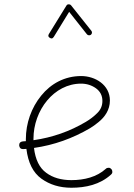

<svg xmlns="http://www.w3.org/2000/svg" viewBox="-20 -858 622 888"><path d="M493.7 -50.8C501 -57.1 499.5 -63.5 499.5 -64C499.5 -68.8 498 -72.8 494.6 -76.2C488.3 -83.5 481.9 -82 481.4 -82C476.6 -82 472.7 -80.6 469.2 -77.1C427.7 -39.6 370.6 -24.9 310.1 -24.9C263.2 -24.9 224.1 -36.1 193.4 -59.1C162.6 -81.5 143.6 -119.6 137.2 -173.8C229.5 -187 315.9 -217.8 396.5 -265.1C408.7 -272.5 421.9 -281.7 436 -293.5C464.8 -316.9 488.3 -349.6 488.3 -393.1C488.3 -465.8 419.9 -506.3 355.5 -506.3C279.3 -506.3 215.3 -471.2 170.4 -415.5C125 -359.9 99.6 -287.6 99.6 -214.8V-205.1C95.2 -204.6 90.3 -204.6 85.4 -204.1C74.2 -202.6 68.8 -197.3 68.8 -187V-185.1C70.3 -173.8 75.7 -168.5 85.9 -168.5H87.9C92.8 -168.9 97.7 -168.9 102.1 -169.4C109.9 -105.5 132.8 -59.6 171.4 -31.7C210 -3.9 255.9 10.3 310.1 10.3C376 10.3 442.4 -3.9 493.7 -50.8ZM210.4 -683.1C213.4 -681.2 215.8 -680.2 218.3 -680.2C222.2 -680.2 225.6 -682.6 228.5 -687L299.8 -803.2L381.8 -699.7C386.2 -694.3 391.6 -694.8 393.1 -694.8C396 -694.8 398.4 -695.8 400.4 -697.3C405.8 -701.7 405.3 -707.5 405.3 -708C405.3 -710.9 404.3 -713.4 402.3 -715.8L308.6 -833.5C304.2 -838.9 297.4 -837.9 296.9 -837.9C292.5 -837.9 289.6 -835.9 287.1 -832L206.1 -700.7C204.6 -697.8 203.6 -695.3 203.6 -692.9C203.6 -689 206.1 -685.5 210.4 -683.1ZM355 -471.2C380.9 -471.2 403.8 -463.9 423.8 -449.7C443.8 -435.1 453.6 -415.5 453.6 -391.1C453.6 -369.1 445.8 -350.6 429.7 -335C413.6 -318.8 396 -305.7 377 -294.4C303.2 -250.5 222.7 -222.2 134.8 -209.5V-216.3C134.8 -347.7 229.5 -471.2 355 -471.2Z"/></svg>

Font: Mikhak ExtraLight
Style: Regular
Weight: 200
Designer: Amin Abedi
Version: Version 3.2